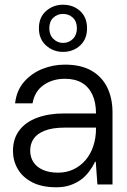

<svg xmlns="http://www.w3.org/2000/svg" viewBox="-20 -782 538 814"><path d="M219 12Q157 12 116 -9.5Q75 -31 55 -66Q35 -101 35 -142Q35 -194 62 -229.5Q89 -265 138 -283Q187 -301 251 -301H387Q387 -348 371.5 -381Q356 -414 327 -431Q298 -448 255 -448Q203 -448 165 -421.5Q127 -395 118 -344H44Q50 -398 81.5 -434.5Q113 -471 159 -489.5Q205 -508 255 -508Q324 -508 368.5 -482Q413 -456 435 -410.5Q457 -365 457 -305V0H393L386 -96H383Q373 -75 358 -55Q343 -35 323.5 -20.5Q304 -6 278 3Q252 12 219 12ZM226 -50Q262 -50 291.5 -64Q321 -78 342.5 -103Q364 -128 375.5 -162.5Q387 -197 387 -237V-241H256Q202 -241 169.5 -228Q137 -215 122.5 -193.5Q108 -172 108 -144Q108 -116 121.5 -95Q135 -74 161.5 -62Q188 -50 226 -50ZM247 -562Q206 -562 175.5 -589Q145 -616 145 -662Q145 -709 175.5 -735.5Q206 -762 247 -762Q290 -762 319.5 -735.5Q349 -709 349 -662Q349 -616 319.5 -589Q290 -562 247 -562ZM247 -600Q272 -600 289 -617Q306 -634 306 -662Q306 -691 289 -707Q272 -723 247 -723Q223 -723 206 -707Q189 -691 189 -662Q189 -634 206.5 -617Q224 -600 247 -600Z"/></svg>

Font: DM Sans 36pt Light
Style: Regular
Weight: 300
Designer: Colophon Foundry, Jonny Pinhorn
Foundry: Colophon Foundry
Version: Version 4.004;gftools[0.9.30]